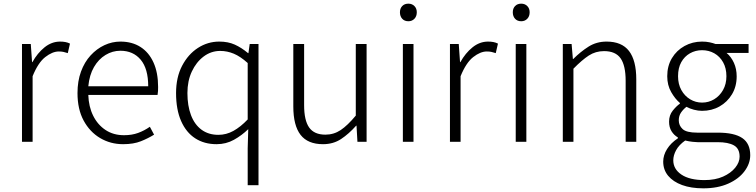

<svg xmlns="http://www.w3.org/2000/svg" viewBox="-20 -774 4128 1048"><path d="M100 0V-534H148L155 -435H157Q184 -484 223 -515.5Q262 -547 308 -547Q324 -547 337 -544.5Q350 -542 362 -536L350 -484Q337 -488 327 -490.5Q317 -493 301 -493Q266 -493 227 -462.5Q188 -432 158 -358V0Z M652 13Q583 13 526.5 -20.5Q470 -54 436.5 -116Q403 -178 403 -266Q403 -331 422 -383Q441 -435 474.5 -471.5Q508 -508 550 -527.5Q592 -547 637 -547Q701 -547 747 -517.5Q793 -488 818 -432.5Q843 -377 843 -299Q843 -288 842.5 -277.5Q842 -267 840 -256H462Q464 -192 488.5 -142.5Q513 -93 556 -64.5Q599 -36 657 -36Q700 -36 734 -48.5Q768 -61 798 -82L821 -39Q789 -19 749 -3Q709 13 652 13ZM462 -303H789Q789 -399 748 -448Q707 -497 637 -497Q594 -497 556 -474Q518 -451 493 -408Q468 -365 462 -303Z M1332 237V35L1335 -69Q1300 -35 1257 -11Q1214 13 1162 13Q1095 13 1045.5 -19Q996 -51 968.5 -113.5Q941 -176 941 -266Q941 -352 974 -415Q1007 -478 1060.5 -512.5Q1114 -547 1177 -547Q1225 -547 1261.5 -530.5Q1298 -514 1334 -484H1336L1343 -534H1391V237ZM1172 -38Q1215 -38 1254 -59.5Q1293 -81 1332 -122V-430Q1292 -466 1256 -481Q1220 -496 1182 -496Q1132 -496 1091.5 -465.5Q1051 -435 1027 -383.5Q1003 -332 1003 -266Q1003 -197 1022.5 -145.5Q1042 -94 1080 -66Q1118 -38 1172 -38Z M1743 13Q1660 13 1620.5 -38Q1581 -89 1581 -193V-534H1640V-200Q1640 -117 1667.5 -78Q1695 -39 1756 -39Q1802 -39 1839.5 -64Q1877 -89 1922 -143V-534H1981V0H1931L1926 -88H1924Q1884 -43 1841.5 -15Q1799 13 1743 13Z M2179 0V-534H2237V0ZM2209 -658Q2188 -658 2175.5 -671.5Q2163 -685 2163 -707Q2163 -728 2175.5 -741Q2188 -754 2209 -754Q2229 -754 2242 -741Q2255 -728 2255 -707Q2255 -685 2242 -671.5Q2229 -658 2209 -658Z M2436 0V-534H2484L2491 -435H2493Q2520 -484 2559 -515.5Q2598 -547 2644 -547Q2660 -547 2673 -544.5Q2686 -542 2698 -536L2686 -484Q2673 -488 2663 -490.5Q2653 -493 2637 -493Q2602 -493 2563 -462.5Q2524 -432 2494 -358V0Z M2795 0V-534H2853V0ZM2825 -658Q2804 -658 2791.5 -671.5Q2779 -685 2779 -707Q2779 -728 2791.5 -741Q2804 -754 2825 -754Q2845 -754 2858 -741Q2871 -728 2871 -707Q2871 -685 2858 -671.5Q2845 -658 2825 -658Z M3052 0V-534H3100L3107 -452H3109Q3149 -492 3192.5 -519.5Q3236 -547 3291 -547Q3374 -547 3413.5 -495.5Q3453 -444 3453 -341V0H3395V-333Q3395 -416 3367.5 -455.5Q3340 -495 3277 -495Q3231 -495 3194 -471Q3157 -447 3110 -399V0Z M3819 254Q3752 254 3703 236Q3654 218 3627 185.5Q3600 153 3600 108Q3600 73 3621 39.5Q3642 6 3680 -19V-24Q3659 -36 3645.5 -57.5Q3632 -79 3632 -110Q3632 -145 3652 -170Q3672 -195 3691 -208V-212Q3665 -234 3643.5 -271.5Q3622 -309 3622 -358Q3622 -414 3647.5 -456.5Q3673 -499 3716.5 -523Q3760 -547 3812 -547Q3835 -547 3853.5 -543Q3872 -539 3885 -534H4066V-485H3946Q3971 -464 3986 -431Q4001 -398 4001 -357Q4001 -302 3975.5 -259.5Q3950 -217 3907.5 -193Q3865 -169 3812 -169Q3791 -169 3768 -175Q3745 -181 3727 -191Q3710 -178 3697.5 -160Q3685 -142 3685 -117Q3685 -89 3706 -69.5Q3727 -50 3785 -50H3898Q3988 -50 4031.5 -20.5Q4075 9 4075 73Q4075 119 4043.5 161Q4012 203 3954.5 228.5Q3897 254 3819 254ZM3812 -214Q3848 -214 3878 -232Q3908 -250 3926.5 -282.5Q3945 -315 3945 -358Q3945 -402 3927 -434Q3909 -466 3879 -483Q3849 -500 3812 -500Q3776 -500 3746 -483Q3716 -466 3698.5 -434.5Q3681 -403 3681 -358Q3681 -315 3699 -282.5Q3717 -250 3747 -232Q3777 -214 3812 -214ZM3825 209Q3884 209 3926.5 190Q3969 171 3993 141.5Q4017 112 4017 81Q4017 37 3986 19.5Q3955 2 3897 2H3787Q3778 2 3759.5 0Q3741 -2 3720 -7Q3686 17 3670.5 45.5Q3655 74 3655 101Q3655 149 3699.5 179Q3744 209 3825 209Z"/></svg>

Font: Noto Sans KR Thin Light
Style: Regular
Weight: 300
Version: Version 2.004-H2;hotconv 1.0.118;makeotfexe 2.5.65603